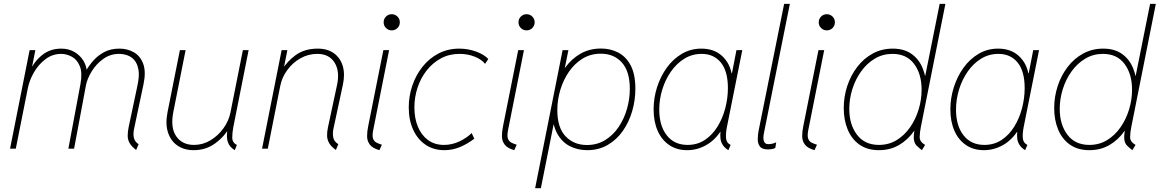

<svg xmlns="http://www.w3.org/2000/svg" viewBox="-20 -772 6022 997"><path d="M687 6.8Q663.1 -11.2 653.1 -29.1Q643.1 -46.9 643.1 -66.9Q643.1 -86.9 647.9 -111.3L693.8 -328.1Q704.6 -377.9 699 -409.9Q693.4 -441.9 677.5 -460Q661.6 -478 640.4 -485.1Q619.1 -492.2 598.6 -492.2Q552.2 -492.2 515.9 -465.8Q479.5 -439.5 456.3 -401.6Q433.1 -363.8 426.3 -329.1L364.7 0H335L397.5 -334Q408.7 -393.6 394.5 -428.2Q380.4 -462.9 353 -477.5Q325.7 -492.2 297.9 -492.2Q252.4 -492.2 216.3 -464.8Q180.2 -437.5 156.7 -397Q133.3 -356.4 125 -316.4L62 0H32.2L133.8 -511.7H163.6L147 -427.7H154.8L136.7 -404.3Q156.7 -452.1 198.5 -485.8Q240.2 -519.5 297.9 -519.5Q336.9 -519.5 366.7 -502Q396.5 -484.4 413.3 -456.5Q430.2 -428.7 430.7 -397.5L420.9 -410.2H442.4L427.7 -406.2Q442.4 -432.1 465.6 -458.3Q488.8 -484.4 522 -502Q555.2 -519.5 600.6 -519.5Q642.1 -519.5 675.5 -500.2Q709 -481 723.9 -439.9Q738.8 -398.9 725.1 -334L676.3 -103.5Q670.4 -75.7 675.5 -55.4Q680.7 -35.2 699.7 -23.4Z M986.3 7.8Q936 7.8 901.1 -16.4Q866.2 -40.5 852.1 -85Q837.9 -129.4 850.1 -190.4L914.1 -511.7H943.8L880.4 -192.4Q863.8 -109.9 894.8 -64.7Q925.8 -19.5 987.3 -19.5Q1033.2 -19.5 1073 -43.5Q1112.8 -67.4 1140.6 -106.2Q1168.5 -145 1177.2 -190.4L1241.2 -511.7H1271L1191.4 -111.3Q1186 -83.5 1186 -57.4Q1186 -31.2 1210 -19.5L1199.2 7.8Q1171.4 -8.3 1162.6 -35.9Q1153.8 -63.5 1163.1 -109.4L1170.9 -89.8H1148.4L1173.8 -114.3Q1147 -64 1098.1 -28.1Q1049.3 7.8 986.3 7.8Z M1724.1 6.8Q1700.2 -10.3 1689.7 -28.1Q1679.2 -45.9 1678.5 -66.2Q1677.7 -86.4 1683.1 -111.3L1730 -330.1Q1745.6 -401.9 1717.3 -447Q1689 -492.2 1627.9 -492.2Q1580.6 -492.2 1540 -469.2Q1499.5 -446.3 1471.7 -408.2Q1443.8 -370.1 1435.1 -325.2L1370.6 0H1340.8L1442.4 -511.7H1472.2L1455.6 -427.7H1469.7L1441.4 -404.3Q1469.2 -452.6 1515.6 -486.1Q1562 -519.5 1629.9 -519.5Q1680.2 -519.5 1713.6 -495.6Q1747.1 -471.7 1759.8 -429.2Q1772.5 -386.7 1760.3 -331.1L1711.4 -103.5Q1706.1 -77.1 1710.9 -56.6Q1715.8 -36.1 1736.8 -23.4Z M1950.2 7.8Q1914.1 -2.4 1900.1 -21.5Q1886.2 -40.5 1886.2 -64.7Q1886.2 -88.9 1891.6 -115.2L1970.7 -511.7H2000.5L1918 -96.7Q1912.1 -66.9 1917.2 -52.5Q1922.4 -38.1 1934.6 -31.7Q1946.8 -25.4 1962.9 -20.5ZM2014.2 -614.3Q1996.6 -614.3 1984.4 -626.5Q1972.2 -638.7 1972.2 -656.2Q1972.2 -673.8 1984.4 -686Q1996.6 -698.2 2014.2 -698.2Q2031.7 -698.2 2043.9 -686Q2056.2 -673.8 2056.2 -656.2Q2056.2 -638.7 2043.9 -626.5Q2031.7 -614.3 2014.2 -614.3Z M2287.1 7.8Q2231.4 7.8 2189.9 -20.3Q2148.4 -48.3 2125.5 -98.4Q2102.5 -148.4 2102.5 -214.4Q2102.5 -272.9 2121.1 -327.6Q2139.6 -382.3 2174.1 -425.5Q2208.5 -468.8 2256.8 -494.1Q2305.2 -519.5 2364.3 -519.5Q2410.6 -519.5 2451.9 -504.4Q2493.2 -489.3 2515.6 -465.8L2499 -440.4Q2481 -463.4 2444.8 -477.8Q2408.7 -492.2 2366.2 -492.2Q2313 -492.2 2269.8 -469Q2226.6 -445.8 2195.6 -406.2Q2164.6 -366.7 2148.2 -316.9Q2131.8 -267.1 2131.8 -213.9Q2131.8 -158.2 2149.9 -114.3Q2168 -70.3 2202.4 -44.9Q2236.8 -19.5 2285.2 -19.5Q2327.1 -19.5 2365.5 -37.6Q2403.8 -55.7 2429.2 -81.1L2442.9 -51.8Q2407.7 -24.9 2368.9 -8.5Q2330.1 7.8 2287.1 7.8Z M2650.4 7.8Q2614.3 -2.4 2600.3 -21.5Q2586.4 -40.5 2586.4 -64.7Q2586.4 -88.9 2591.8 -115.2L2670.9 -511.7H2700.7L2618.2 -96.7Q2612.3 -66.9 2617.4 -52.5Q2622.6 -38.1 2634.8 -31.7Q2647 -25.4 2663.1 -20.5ZM2714.4 -614.3Q2696.8 -614.3 2684.6 -626.5Q2672.4 -638.7 2672.4 -656.2Q2672.4 -673.8 2684.6 -686Q2696.8 -698.2 2714.4 -698.2Q2731.9 -698.2 2744.1 -686Q2756.3 -673.8 2756.3 -656.2Q2756.3 -638.7 2744.1 -626.5Q2731.9 -614.3 2714.4 -614.3Z M2758.8 205.1 2901.4 -511.7H2931.6L2913.1 -420.4H2917L2902.3 -388.7L2855.5 -158.2L2863.3 -125H2854.5L2788.6 205.1ZM3029.3 7.8Q2980 7.8 2938.7 -13.2Q2897.5 -34.2 2872.6 -80.1Q2847.7 -126 2847.7 -200.7Q2847.7 -260.3 2864.5 -317.1Q2881.3 -374 2914.1 -419.9Q2946.8 -465.8 2993.9 -492.9Q3041 -520 3101.1 -520Q3150.4 -520 3190.9 -498.8Q3231.4 -477.5 3255.4 -431.6Q3279.3 -385.7 3279.3 -311Q3279.3 -251.5 3262.7 -194.6Q3246.1 -137.7 3214.1 -92Q3182.1 -46.4 3135.5 -19.3Q3088.9 7.8 3029.3 7.8ZM3027.8 -19Q3080.6 -19 3122.1 -44.4Q3163.6 -69.8 3192.1 -112.1Q3220.7 -154.3 3235.6 -206.1Q3250.5 -257.8 3250.5 -310.5Q3250.5 -401.4 3209.2 -447.3Q3168 -493.2 3100.1 -493.2Q3046.9 -493.2 3005.1 -467.5Q2963.4 -441.9 2934.1 -399.2Q2904.8 -356.4 2889.4 -304.7Q2874 -252.9 2874 -200.2Q2874 -108.9 2917 -64Q2960 -19 3027.8 -19Z M3548.3 7.8Q3494.1 7.8 3455.1 -18.8Q3416 -45.4 3395 -93Q3374 -140.6 3374 -204.1Q3374 -262.7 3391.8 -318.8Q3409.7 -375 3442.4 -420.4Q3475.1 -465.8 3520.8 -492.7Q3566.4 -519.5 3622.1 -519.5Q3688.5 -519.5 3730 -481Q3771.5 -442.4 3780.8 -380.9L3765.1 -391.6H3795.4L3778.8 -380.9L3804.2 -511.7H3834.5L3754.4 -111.3Q3748 -77.6 3750.2 -53.7Q3752.4 -29.8 3773.9 -19.5L3762.2 7.8Q3743.7 -3.4 3733.6 -18.6Q3723.6 -33.7 3721.2 -52.7Q3718.8 -71.8 3722.2 -94.7L3723.1 -86.9H3717.3L3727.1 -97.7Q3693.4 -44.4 3646.7 -18.3Q3600.1 7.8 3548.3 7.8ZM3550.3 -19.5Q3601.1 -19.5 3640.1 -45.4Q3679.2 -71.3 3705.8 -114.5Q3732.4 -157.7 3746.1 -210Q3759.8 -262.2 3759.8 -314.5Q3759.8 -402.3 3723.1 -447.3Q3686.5 -492.2 3623.5 -492.2Q3574.2 -492.2 3533.7 -467.3Q3493.2 -442.4 3464.1 -400.6Q3435.1 -358.9 3419.2 -307.6Q3403.3 -256.3 3403.3 -203.1Q3403.3 -119.1 3442.4 -69.3Q3481.4 -19.5 3550.3 -19.5Z M3968.3 3.9Q3936.5 3.9 3925.3 -12.2Q3914.1 -28.3 3914.8 -50.8Q3915.5 -73.2 3918.9 -91.8L4051.8 -752H4081.5L3947.3 -83Q3935.1 -23.4 3969.7 -23.4Q3979.5 -23.4 3991.5 -26.1Q4003.4 -28.8 4010.7 -33.2L4005.9 -3.9Q3998.5 0.5 3987.8 2.2Q3977.1 3.9 3968.3 3.9Z M4209.5 7.8Q4173.3 -2.4 4159.4 -21.5Q4145.5 -40.5 4145.5 -64.7Q4145.5 -88.9 4150.9 -115.2L4230 -511.7H4259.8L4177.2 -96.7Q4171.4 -66.9 4176.5 -52.5Q4181.6 -38.1 4193.8 -31.7Q4206.1 -25.4 4222.2 -20.5ZM4273.4 -614.3Q4255.9 -614.3 4243.7 -626.5Q4231.4 -638.7 4231.4 -656.2Q4231.4 -673.8 4243.7 -686Q4255.9 -698.2 4273.4 -698.2Q4291 -698.2 4303.2 -686Q4315.4 -673.8 4315.4 -656.2Q4315.4 -638.7 4303.2 -626.5Q4291 -614.3 4273.4 -614.3Z M4767.1 7.8Q4751 -4.9 4740 -15.6Q4729 -26.4 4725.8 -45.7Q4722.7 -64.9 4730 -103.5L4732.9 -92.8H4720.2L4739.7 -127L4783.7 -348.6L4775.9 -378.9H4784.7L4859.4 -752H4889.2L4762.2 -115.2Q4755.9 -84.5 4755.6 -60.1Q4755.4 -35.6 4783.7 -19.5ZM4543.9 7.8Q4483.4 7.8 4442.6 -21.2Q4401.9 -50.3 4381.6 -99.9Q4361.3 -149.4 4361.3 -210.4Q4361.3 -269.5 4379.4 -325Q4397.5 -380.4 4431.2 -424.3Q4464.8 -468.3 4511.7 -493.9Q4558.6 -519.5 4615.7 -519.5Q4674.8 -519.5 4713.6 -491.9Q4752.4 -464.4 4771.7 -416.3Q4791 -368.2 4791 -306.6Q4791 -248.5 4774.4 -192.4Q4757.8 -136.2 4726.1 -91.1Q4694.3 -45.9 4648.4 -19Q4602.5 7.8 4543.9 7.8ZM4543.9 -19.5Q4595.2 -19.5 4636 -44.4Q4676.8 -69.3 4705.8 -111.1Q4734.9 -152.8 4750.2 -203.6Q4765.6 -254.4 4765.6 -306.2Q4765.6 -388.2 4726.6 -440.2Q4687.5 -492.2 4614.3 -492.2Q4564 -492.2 4522.7 -467.5Q4481.4 -442.9 4451.7 -401.4Q4421.9 -359.9 4406 -309.3Q4390.1 -258.8 4390.1 -206.5Q4390.1 -125 4430.2 -72.3Q4470.2 -19.5 4543.9 -19.5Z M5089.4 7.8Q5035.2 7.8 4996.1 -18.8Q4957 -45.4 4936 -93Q4915 -140.6 4915 -204.1Q4915 -262.7 4932.9 -318.8Q4950.7 -375 4983.4 -420.4Q5016.1 -465.8 5061.8 -492.7Q5107.4 -519.5 5163.1 -519.5Q5229.5 -519.5 5271 -481Q5312.5 -442.4 5321.8 -380.9L5306.2 -391.6H5336.4L5319.8 -380.9L5345.2 -511.7H5375.5L5295.4 -111.3Q5289.1 -77.6 5291.3 -53.7Q5293.5 -29.8 5314.9 -19.5L5303.2 7.8Q5284.7 -3.4 5274.7 -18.6Q5264.6 -33.7 5262.2 -52.7Q5259.8 -71.8 5263.2 -94.7L5264.2 -86.9H5258.3L5268.1 -97.7Q5234.4 -44.4 5187.7 -18.3Q5141.1 7.8 5089.4 7.8ZM5091.3 -19.5Q5142.1 -19.5 5181.2 -45.4Q5220.2 -71.3 5246.8 -114.5Q5273.4 -157.7 5287.1 -210Q5300.8 -262.2 5300.8 -314.5Q5300.8 -402.3 5264.2 -447.3Q5227.5 -492.2 5164.6 -492.2Q5115.2 -492.2 5074.7 -467.3Q5034.2 -442.4 5005.1 -400.6Q4976.1 -358.9 4960.2 -307.6Q4944.3 -256.3 4944.3 -203.1Q4944.3 -119.1 4983.4 -69.3Q5022.5 -19.5 5091.3 -19.5Z M5859.9 7.8Q5843.8 -4.9 5832.8 -15.6Q5821.8 -26.4 5818.6 -45.7Q5815.4 -64.9 5822.8 -103.5L5825.7 -92.8H5813L5832.5 -127L5876.5 -348.6L5868.7 -378.9H5877.4L5952.1 -752H5981.9L5855 -115.2Q5848.6 -84.5 5848.4 -60.1Q5848.1 -35.6 5876.5 -19.5ZM5636.7 7.8Q5576.2 7.8 5535.4 -21.2Q5494.6 -50.3 5474.4 -99.9Q5454.1 -149.4 5454.1 -210.4Q5454.1 -269.5 5472.2 -325Q5490.2 -380.4 5523.9 -424.3Q5557.6 -468.3 5604.5 -493.9Q5651.4 -519.5 5708.5 -519.5Q5767.6 -519.5 5806.4 -491.9Q5845.2 -464.4 5864.5 -416.3Q5883.8 -368.2 5883.8 -306.6Q5883.8 -248.5 5867.2 -192.4Q5850.6 -136.2 5818.8 -91.1Q5787.1 -45.9 5741.2 -19Q5695.3 7.8 5636.7 7.8ZM5636.7 -19.5Q5688 -19.5 5728.8 -44.4Q5769.5 -69.3 5798.6 -111.1Q5827.6 -152.8 5843 -203.6Q5858.4 -254.4 5858.4 -306.2Q5858.4 -388.2 5819.3 -440.2Q5780.3 -492.2 5707 -492.2Q5656.7 -492.2 5615.5 -467.5Q5574.2 -442.9 5544.4 -401.4Q5514.6 -359.9 5498.8 -309.3Q5482.9 -258.8 5482.9 -206.5Q5482.9 -125 5522.9 -72.3Q5563 -19.5 5636.7 -19.5Z"/></svg>

Font: Reddit Sans ExtraLight
Style: Italic
Weight: 250
Italic angle: -11.25°
Designer: Stephen Hutchings
Version: Version 1.013